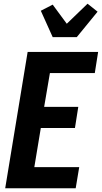

<svg xmlns="http://www.w3.org/2000/svg" viewBox="-20 -1015 549 1035"><path d="M8 0 129 -735H509L491 -621H249L218 -439H402L384 -325H200L165 -114H407L388 0ZM264 -815 200 -957 264 -990 340 -887 452 -995 506 -952 394 -815Z"/></svg>

Font: Iosevka Heavy Oblique
Style: Regular
Weight: 900
Italic angle: -9°
Monospace: yes
Designer: Belleve Invis
Foundry: Belleve Invis
Version: Version 32.5.0; ttfautohint (v1.8.4)